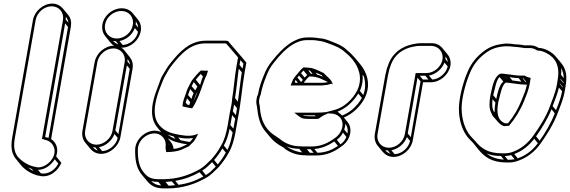

<svg xmlns="http://www.w3.org/2000/svg" viewBox="-20 -795 3167 1067"><path d="M330 -683 213 -22H220C223 -21 223 -20 225 -19L235 -17C270 -8 296 30 277 75C263 108 217 146 175 132L165 130C130 121 97 98 78 75C59 50 54 18 63 -31L178 -683C185 -725 225 -760 267 -760C309 -760 337 -725 330 -683ZM358 -645 250 -29C244 -31 236 -31 231 -34L342 -665ZM360 -669 345 -686C346 -691 346 -697 346 -702C353 -693 359 -682 360 -669ZM207 168 191 149C230 149 266 121 284 90L304 114C288 147 248 177 207 168ZM166 155C155 150 144 143 135 136C142 139 150 142 157 144ZM264 -22 374 -648C378 -673 373 -695 359 -712L329 -748C315 -764 295 -775 270 -775C220 -775 172 -733 163 -683L48 -31C39 20 44 56 66 85L95 121C116 147 149 169 188 180L199 182C254 196 303 154 321 110L292 74C308 31 291 -5 264 -22Z M549 -659C545 -634 551 -611 565 -594L594 -558C600 -551 607 -545 615 -540C614 -540 614 -541 613 -541C563 -541 515 -499 506 -450L438 -67C434 -42 440 -19 454 -2L483 33C497 49 517 60 542 60C592 60 640 17 649 -32L717 -415C721 -440 714 -462 701 -478L672 -514C667 -521 661 -526 653 -530H656C706 -530 753 -571 762 -621C767 -647 760 -670 746 -687L717 -722C703 -739 682 -749 656 -749C606 -749 558 -710 549 -659ZM673 -450 605 -67C598 -26 557 9 516 9C475 9 446 -26 453 -67L521 -450C528 -491 569 -526 610 -526C651 -526 680 -491 673 -450ZM701 -412 638 -50 621 -70 685 -432ZM703 -436 688 -453C689 -458 689 -462 689 -467C696 -458 701 -448 703 -436ZM634 -29C626 10 587 43 548 45L530 23C568 16 603 -14 616 -50ZM524 42C513 38 503 32 496 23C500 24 505 24 510 24ZM747 -618C738 -578 702 -547 662 -545L644 -567C682 -574 716 -602 729 -639ZM748 -642 734 -659C735 -665 735 -670 735 -675C742 -666 747 -655 748 -642ZM638 -548C626 -552 616 -559 608 -568C613 -567 618 -566 624 -566ZM718 -656C711 -614 671 -581 629 -581C586 -581 556 -616 564 -659C571 -701 612 -734 654 -734C697 -734 726 -699 718 -656Z M1258 -173 1245 -97C1237 -54 1227 -16 1209 13C1194 42 1174 69 1155 90C1132 112 1114 132 1089 146C1032 178 966 201 884 201H865C823 201 803 192 781 166C755 136 747 100 746 49V34C748 -31 831 -79 879 -39C893 -27 901 -11 901 10L900 24C900 34 902 43 904 50H911C933 50 967 46 986 38C1000 32 1016 24 1030 18C1038 11 1045 2 1052 -4L1060 -13C1065 -21 1069 -28 1074 -37L1081 -52L1065 -46C1031 -34 984 -44 952 -51C911 -60 885 -76 864 -101C842 -128 834 -166 844 -221C850 -257 864 -294 877 -326C883 -343 890 -358 896 -370C913 -398 918 -412 939 -437C984 -493 1037 -554 1123 -554H1225C1229 -554 1233 -554 1237 -553L1303 -476L1295 -431C1284 -371 1280 -305 1270 -246C1269 -221 1264 -203 1258 -173ZM1048 -193C1074 -231 1094 -286 1110 -334C1116 -352 1122 -366 1128 -377L1129 -380L1136 -402L1096 -403C1080 -390 1063 -368 1052 -355C1042 -343 1037 -330 1030 -317C1021 -303 1014 -277 1010 -267C1006 -257 998 -234 996 -221L994 -204C1011 -199 1029 -196 1048 -193ZM912 -27C939 -9 977 1 1020 7C994 19 979 29 945 33C943 18 938 5 929 -6ZM1056 -277C1051 -268 1047 -255 1044 -245L1025 -267C1028 -276 1033 -290 1037 -300ZM1065 -293 1045 -316C1050 -325 1053 -332 1057 -339L1077 -314C1072 -306 1069 -300 1065 -293ZM1037 -227C1035 -223 1034 -217 1032 -211C1028 -212 1025 -213 1021 -214L1012 -224C1014 -231 1016 -240 1019 -249ZM921 12 916 5V4C918 6 919 9 921 12ZM955 -23C938 -29 924 -37 912 -47C922 -43 932 -40 944 -37ZM983 -16 970 -31C995 -26 1024 -23 1053 -28C1048 -20 1042 -13 1035 -6C1016 -8 998 -13 983 -16ZM1324 -393C1315 -340 1310 -283 1302 -230L1286 -250C1295 -302 1299 -360 1307 -413ZM1328 -414 1311 -434 1316 -461 1333 -441ZM1297 -194C1295 -183 1294 -170 1291 -155L1274 -176C1277 -190 1279 -203 1281 -214ZM1287 -135 1277 -80 1260 -100 1270 -155ZM1273 -59C1266 -22 1258 11 1244 38L1224 14C1239 -13 1249 -44 1256 -79ZM1235 53C1222 77 1206 100 1190 119L1170 94C1187 75 1203 53 1216 30ZM1179 131C1160 150 1145 166 1124 178L1104 153C1125 140 1142 123 1159 106ZM1110 186C1068 209 1026 225 972 232L954 210C1007 201 1048 185 1089 162ZM953 234C940 235 931 237 917 237L900 216C911 215 920 214 935 213ZM876 236C851 234 835 226 820 211C831 214 845 216 860 216ZM1340 -396 1349 -447 1320 -482 1318 -484 1247 -567C1241 -569 1234 -569 1227 -569H1125C1032 -569 976 -504 928 -445C906 -418 899 -401 883 -376C875 -363 869 -345 863 -328C851 -296 836 -259 829 -221C819 -164 827 -121 852 -90L876 -60C818 -91 733 -36 731 36V51C732 104 741 144 769 177L798 212C822 240 847 252 892 252H911C996 252 1066 227 1124 194C1152 179 1172 156 1194 135C1215 111 1235 84 1251 54C1270 22 1281 -18 1289 -62L1302 -138C1319 -222 1325 -309 1340 -396ZM1092 -323 1068 -352C1076 -362 1086 -374 1096 -384L1108 -369C1102 -357 1097 -339 1092 -323ZM1114 -388H1116L1115 -386ZM1082 -295C1074 -272 1063 -248 1053 -228C1058 -239 1067 -267 1072 -275C1077 -281 1079 -290 1082 -295Z M1710 -417C1697 -418 1688 -420 1676 -420L1668 -421C1656 -414 1645 -400 1638 -391L1618 -367C1610 -357 1607 -351 1603 -340L1595 -320H1763C1771 -320 1779 -321 1785 -322C1801 -322 1810 -327 1822 -330L1831 -326L1827 -331L1828 -332L1824 -340C1814 -360 1793 -372 1779 -389C1759 -398 1737 -410 1714 -416C1710 -418 1710 -417 1710 -417ZM1559 27 1563 32C1590 51 1626 68 1675 68C1684 69 1690 69 1696 69H1738C1794 69 1838 48 1873 22C1895 8 1912 -11 1921 -35C1933 -68 1928 -96 1912 -116L1891 -142C1940 -162 1983 -204 2007 -250C2046 -330 2015 -398 1982 -438L1953 -473C1939 -489 1924 -504 1907 -518C1884 -540 1857 -551 1826 -563C1803 -572 1784 -581 1751 -583L1737 -585C1728 -586 1719 -587 1709 -587H1689C1671 -587 1652 -584 1633 -576C1585 -557 1548 -521 1515 -484L1492 -456C1472 -432 1458 -407 1446 -376C1433 -344 1421 -312 1414 -272C1405 -253 1401 -228 1408 -203C1414 -144 1425 -101 1453 -67L1482 -32C1496 -15 1514 0 1535 13ZM1802 -339C1797 -338 1792 -336 1787 -336C1780 -335 1773 -335 1765 -335H1668L1678 -348C1683 -355 1693 -366 1699 -370H1700H1703C1746 -370 1772 -353 1802 -339ZM1663 -351 1653 -339 1633 -364 1642 -375ZM1673 -364 1653 -388C1657 -393 1662 -399 1667 -403L1687 -378C1682 -373 1677 -369 1673 -364ZM1905 -34C1898 -17 1887 -3 1872 7L1852 -18C1866 -28 1878 -42 1886 -58ZM1911 -53 1893 -75C1897 -86 1899 -97 1899 -107C1910 -93 1915 -75 1911 -53ZM1858 16C1827 37 1791 53 1744 54L1727 33C1772 29 1807 12 1838 -9ZM1723 54H1702L1685 34H1706ZM1659 52C1624 48 1595 35 1574 20L1573 19C1593 27 1616 32 1643 32ZM2002 -370C2011 -340 2013 -303 1999 -267L1980 -290C1994 -321 1998 -352 1995 -380ZM1856 -175C1903 -192 1945 -232 1971 -275L1991 -251C1968 -209 1926 -169 1881 -153C1874 -162 1863 -167 1856 -175ZM1649 18C1604 18 1570 3 1545 -15C1541 -18 1536 -22 1532 -25L1516 -36C1465 -67 1438 -106 1427 -172C1426 -186 1424 -195 1423 -209C1416 -231 1421 -253 1429 -270C1436 -310 1447 -339 1460 -372C1471 -402 1484 -425 1503 -448L1526 -476C1558 -512 1592 -545 1636 -562C1653 -569 1670 -572 1686 -572H1706C1715 -572 1724 -572 1733 -571L1746 -569C1775 -566 1794 -558 1818 -549C1849 -537 1874 -527 1896 -506C1913 -493 1927 -479 1940 -463C1970 -426 2000 -363 1964 -290C1939 -243 1893 -199 1842 -185C1835 -183 1828 -181 1820 -179L1793 -172C1775 -170 1757 -169 1736 -169H1615L1633 -155C1645 -146 1655 -135 1680 -135C1687 -134 1693 -134 1697 -134H1738C1743 -134 1748 -135 1753 -136L1754 -138C1762 -143 1769 -148 1775 -152L1803 -165L1819 -164C1866 -163 1897 -124 1878 -74C1870 -53 1856 -37 1837 -25C1804 -1 1764 19 1712 19H1670C1665 19 1657 19 1649 18ZM1751 -153V-154H1753ZM1684 -150H1683C1674 -150 1669 -151 1663 -154H1730L1734 -149H1699C1696 -149 1691 -149 1684 -150ZM1734 -392C1746 -387 1756 -382 1768 -377L1774 -369C1764 -373 1752 -378 1743 -380ZM1622 -335 1618 -340C1620 -344 1622 -348 1623 -351L1635 -335ZM1693 -404C1696 -404 1700 -403 1702 -403L1717 -385H1708Z M2277 -550C2214 -538 2162 -501 2139 -439L2130 -414C2127 -403 2124 -391 2121 -376L2063 -50C2059 -25 2065 -2 2079 15L2108 50C2122 66 2142 77 2167 77C2217 77 2265 35 2274 -15L2331 -338H2376C2425 -338 2474 -380 2483 -429C2487 -454 2481 -476 2467 -493L2438 -528C2424 -545 2404 -555 2379 -555H2317C2306 -555 2292 -553 2277 -550ZM2078 -50 2136 -376C2141 -403 2145 -416 2153 -437C2174 -492 2219 -525 2278 -536C2292 -539 2304 -540 2314 -540H2376C2417 -540 2446 -505 2439 -464C2432 -423 2391 -389 2350 -389H2290L2230 -50C2223 -8 2183 26 2141 26C2099 26 2071 -8 2078 -50ZM2468 -426C2460 -388 2421 -355 2382 -353L2364 -375C2402 -382 2436 -411 2450 -447ZM2469 -450 2455 -467C2456 -472 2456 -476 2456 -481C2463 -472 2467 -462 2469 -450ZM2361 -353H2330L2313 -374H2344ZM2317 -343 2263 -33 2246 -53 2300 -363ZM2259 -12C2250 28 2213 60 2173 62L2155 40C2193 33 2228 4 2241 -33ZM2149 59C2137 55 2128 49 2121 40C2126 41 2130 41 2135 41Z M2793 -553H2792C2741 -549 2703 -537 2668 -510C2631 -482 2599 -445 2579 -397C2553 -338 2525 -236 2531 -169C2535 -113 2552 -66 2581 -30C2589 -21 2601 -10 2609 -1L2638 35C2672 77 2713 108 2796 108C2818 109 2838 106 2855 100C2909 82 2951 49 2984 3C3018 -45 3056 -104 3079 -166C3093 -203 3111 -244 3119 -291L3123 -315C3133 -373 3126 -411 3100 -443L3071 -478C3059 -493 3043 -505 3026 -514C3012 -521 2995 -528 2973 -529C2961 -537 2945 -543 2928 -543H2898C2898 -543 2896 -542 2894 -543C2879 -547 2857 -548 2840 -549C2826 -551 2816 -553 2793 -553ZM2966 -514H2968C2987 -514 3003 -507 3017 -500C3067 -474 3093 -429 3079 -350L3075 -326C3067 -281 3050 -242 3036 -204C3014 -144 2977 -87 2943 -40C2912 3 2874 34 2824 51C2809 56 2791 58 2770 57C2691 57 2654 29 2621 -11L2607 -26C2571 -61 2551 -111 2546 -173C2540 -236 2568 -336 2593 -393C2612 -438 2641 -472 2676 -498C2708 -523 2741 -535 2790 -538C2811 -538 2820 -537 2836 -535C2853 -534 2872 -532 2888 -529C2890 -529 2893 -528 2895 -528H2925C2941 -528 2954 -522 2966 -514ZM2896 -375H2868C2845 -375 2820 -381 2795 -383C2785 -384 2777 -385 2771 -386H2769C2762 -386 2759 -385 2754 -382C2720 -359 2714 -298 2705 -263C2699 -227 2697 -194 2709 -170C2713 -161 2717 -150 2725 -143C2741 -127 2753 -104 2780 -94H2782L2807 -96H2809C2842 -135 2872 -183 2893 -235C2905 -266 2917 -292 2924 -330L2929 -362C2916 -365 2906 -368 2896 -375ZM2749 -227C2760 -267 2768 -322 2791 -336H2796C2803 -335 2811 -334 2821 -333C2844 -331 2870 -325 2895 -325H2908C2902 -292 2891 -269 2879 -239C2860 -191 2835 -148 2803 -110H2786C2746 -126 2738 -166 2749 -227ZM2905 -340H2900L2884 -360H2888ZM2878 -341C2861 -343 2844 -346 2827 -348L2812 -366C2828 -364 2845 -361 2862 -361ZM2804 -350 2803 -351 2788 -369H2789ZM2733 -225C2730 -206 2728 -187 2729 -170L2722 -179C2715 -195 2714 -217 2717 -244ZM2738 -245 2721 -266C2731 -302 2737 -349 2756 -367L2777 -342C2753 -320 2745 -278 2738 -245ZM3112 -337C3112 -336 3111 -334 3111 -333L3095 -353V-357ZM3113 -361 3098 -379C3100 -393 3100 -405 3098 -417C3107 -401 3113 -383 3113 -361ZM3108 -312 3107 -309 3091 -329V-332ZM3104 -288C3097 -250 3083 -216 3070 -183L3051 -205C3063 -237 3077 -270 3086 -308ZM3063 -165C3042 -110 3010 -57 2979 -13L2959 -37C2990 -81 3023 -133 3045 -188ZM2969 1C2940 40 2903 69 2857 85L2838 61C2883 44 2920 14 2949 -24ZM2840 90C2829 92 2816 93 2802 93L2785 72C2798 71 2810 70 2821 67ZM2780 92C2736 89 2708 77 2684 58C2706 67 2731 72 2764 72Z"/></svg>

Font: Blanket
Style: Ugh
Weight: 900
Foundry: Cannot Into Space Fonts
Version: Version 0.9